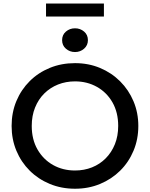

<svg xmlns="http://www.w3.org/2000/svg" viewBox="-20 -1082 872 1116"><path d="M416 15Q337 15 269.8 -12.8Q202.5 -40.5 152.8 -90Q103 -139.5 75.2 -206Q47.5 -272.5 47.5 -350Q47.5 -428 75.2 -494.5Q103 -561 152.8 -610.5Q202.5 -660 269.8 -687.5Q337 -715 416 -715Q494.5 -715 561.5 -687Q628.5 -659 678.5 -609Q728.5 -559 756.2 -492.8Q784 -426.5 784 -350Q784 -272.5 756.2 -206Q728.5 -139.5 678.5 -90Q628.5 -40.5 561.5 -12.8Q494.5 15 416 15ZM416 -91Q469 -91 514.8 -109.2Q560.5 -127.5 594.5 -161.8Q628.5 -196 647.8 -243.8Q667 -291.5 667 -350Q667 -428.5 633.8 -486.8Q600.5 -545 543.5 -577Q486.5 -609 416 -609Q363 -609 317.2 -590.8Q271.5 -572.5 237.2 -538.5Q203 -504.5 183.8 -456.8Q164.5 -409 164.5 -350Q164.5 -271.5 198 -213.2Q231.5 -155 288.2 -123Q345 -91 416 -91ZM416 -779.5Q385.5 -779.5 363.2 -798.8Q341 -818 341 -848.5Q341 -879.5 363.2 -898.5Q385.5 -917.5 416 -917.5Q446.5 -917.5 468.8 -898.5Q491 -879.5 491 -848.5Q491 -818.5 468.8 -799Q446.5 -779.5 416 -779.5ZM247.5 -986V-1061.5H584V-986Z"/></svg>

Font: Geologica Roman
Style: Regular
Weight: 400
Designer: Sindre Bremnes, Frode Helland
Foundry: Monokrom Skriftforlag AS
Version: Version 1.010;gftools[0.9.28]